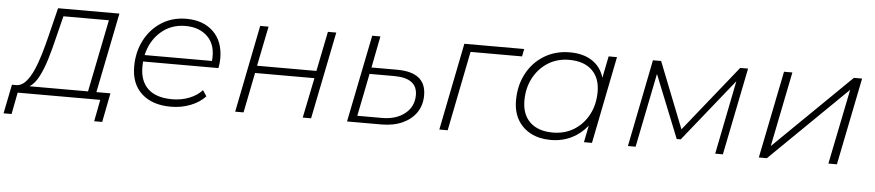

<svg xmlns="http://www.w3.org/2000/svg" viewBox="-108 -770 5213 1144"><g transform="rotate(5 2498.0 -198.0)"><path d="M-68 130 -33 -44H-4Q26 -46 50 -73Q74 -100 93.5 -143.5Q113 -187 129 -241Q145 -295 159 -352L201 -522H568L472 -44H556L522 130H474L499 0H5L-20 130ZM422 -44 509 -477H237L204 -345Q189 -281 170.5 -219.5Q152 -158 128 -111Q104 -64 72 -44Z M921 4Q810 4 746.5 -54Q683 -112 683 -215Q683 -304 720 -374.5Q757 -445 821.5 -485.5Q886 -526 968 -526Q1070 -526 1130 -468Q1190 -410 1190 -308Q1190 -279 1184 -250H733Q732 -234 732 -217Q732 -132 781 -86.5Q830 -41 925 -41Q980 -41 1027 -59.5Q1074 -78 1104 -111L1127 -76Q1093 -39 1038.5 -17.5Q984 4 921 4ZM739 -289H1142Q1151 -383 1101 -433Q1051 -483 967 -483Q881 -483 820 -429.5Q759 -376 739 -289Z M1306 0 1410 -522H1460L1412 -284H1767L1815 -522H1865L1760 0H1710L1759 -240H1404L1356 0Z M2245 -333Q2419 -333 2419 -195Q2419 -136 2389.5 -92.5Q2360 -49 2306.5 -24.5Q2253 0 2180 0H1975L2080 -522H2129L2092 -333ZM2180 -39Q2265 -39 2317.5 -81Q2370 -123 2370 -192Q2370 -294 2231 -294H2084L2033 -39Z M2527 0 2631 -522H2989L2980 -477H2672L2577 0Z M3192 4Q3125 4 3074 -22.5Q3023 -49 2995 -97.5Q2967 -146 2967 -213Q2967 -303 3005 -374Q3043 -445 3110 -485.5Q3177 -526 3262 -526Q3343 -526 3396 -491Q3449 -456 3468 -392L3494 -522H3544L3440 0H3392L3412 -101Q3374 -52 3318 -24Q3262 4 3192 4ZM3202 -41Q3273 -41 3328 -75Q3383 -109 3415 -169Q3447 -229 3447 -306Q3447 -389 3398.5 -435Q3350 -481 3262 -481Q3191 -481 3136 -446.5Q3081 -412 3049 -352Q3017 -292 3017 -216Q3017 -133 3065.5 -87Q3114 -41 3202 -41Z M3655 0 3759 -522H3808L3964 -127L4281 -522H4328L4223 0H4177L4265 -441L3965 -67H3941L3790 -443L3701 0Z M4438 0 4543 -522H4593L4503 -74L4961 -522H5010L4905 0H4854L4945 -449L4486 0Z"/></g></svg>

Font: Montserrat Light
Style: Italic
Weight: 300
Italic angle: -11.3°
Designer: Julieta Ulanovsky
Foundry: Julieta Ulanovsky
Version: Version 9.000; ttfautohint (v1.8.4.7-5d5b)